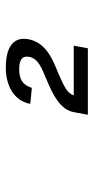

<svg xmlns="http://www.w3.org/2000/svg" viewBox="149 -1021 322 660"><g transform="rotate(-90 310.0 -691.0)"><path d="M408 -832C340.5 -832 292.5 -800.5 283 -748L338 -742.5C348 -775.5 369 -786 403 -786C433 -786 449.5 -776.5 444.5 -751C438.5 -720.5 405.5 -708.5 370 -693.5C309.5 -668.5 263.5 -644 254.5 -598.5L245.5 -550H474L483 -598.5H312C319.5 -620 340 -631 388 -651.5C432.5 -670 493 -692 505 -753.5C515.5 -808.5 474.5 -832 408 -832Z"/></g></svg>

Font: Monaspace Neon
Style: Italic
Weight: 400
Italic angle: -11°
Designer: Riley Cran & the Lettermatic Team
Foundry: Lettermatic
Version: Version 1.200 (Monaspace Neon)